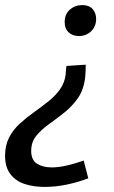

<svg xmlns="http://www.w3.org/2000/svg" viewBox="-23 -557 448 757"><path d="M315 -302Q315 -288 314.5 -276.5Q314 -265 313 -254Q308 -205 285 -171.5Q262 -138 231 -113.5Q200 -89 170 -67.5Q140 -46 120 -21.5Q100 3 100 38Q100 74 123 88.5Q146 103 181 103Q209 103 243 95Q277 87 307 76L325 146Q283 162 239 171Q195 180 153 180Q110 180 74.5 168.5Q39 157 18 129.5Q-3 102 -3 57Q-3 16 13 -15Q29 -46 55.5 -70Q82 -94 111.5 -115Q141 -136 168.5 -158Q196 -180 214 -205.5Q232 -231 236 -264Q236 -267 236.5 -274Q237 -281 238 -288Q239 -295 239 -297ZM301 -537Q328 -537 342 -521.5Q356 -506 356 -482Q356 -453 336.5 -434Q317 -415 288 -415Q263 -415 247.5 -429.5Q232 -444 232 -470Q232 -501 252.5 -519Q273 -537 301 -537Z"/></svg>

Font: Bitter Thin Medium
Style: Italic
Weight: 500
Italic angle: -9°
Version: Version 3.021